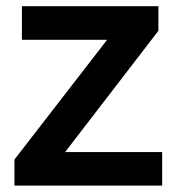

<svg xmlns="http://www.w3.org/2000/svg" viewBox="-20 -583 554 603"><path d="M25.4 0V-82L316.4 -458H48.8V-563.5H477.5V-486.3L184.6 -105.5H489.3V0Z"/></svg>

Font: Gothic A1
Style: Bold
Weight: 700
Version: Version 2.50